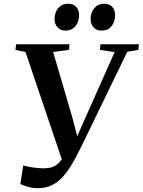

<svg xmlns="http://www.w3.org/2000/svg" viewBox="-20 -976 751 1010"><path d="M178 14Q152.5 14 127.8 6.8Q103 -0.5 87 -7.5L102 -105.5Q118 -101.5 136.2 -98Q154.5 -94.5 171.8 -92.8Q189 -91 202.5 -90.5Q221 -90.5 238.2 -93Q255.5 -95.5 271.8 -105.2Q288 -115 304 -136.5Q320 -158 336.5 -197L314.5 -110L114 -703L61 -713.5L65 -743H345.5L343 -714L259.5 -702.5L360 -360L397.5 -217.5L362 -204L428 -354L583 -702L505.5 -713.5L508.5 -743H711L707.5 -713.5L649.5 -703.5L405.5 -200.5Q382.5 -153 359.2 -113.5Q336 -74 310 -45.5Q284 -17 251.8 -1.5Q219.5 14 178 14ZM324 -815Q298 -815 282.2 -832.5Q266.5 -850 267 -877.5Q267 -910.5 286.5 -933.5Q306 -956.5 337.5 -956.5Q367 -956.5 381.8 -939Q396.5 -921.5 396 -896.5Q396 -862 377 -838.5Q358 -815 324 -815ZM513.5 -815Q487.5 -815 472 -832.5Q456.5 -850 456.5 -877.5Q457 -910.5 476.5 -933.5Q496 -956.5 527 -956.5Q556.5 -956.5 571.2 -939Q586 -921.5 585.5 -896.5Q585.5 -862 566.8 -838.5Q548 -815 513.5 -815Z"/></svg>

Font: Merriweather 96pt SemiBold
Style: Italic
Weight: 600
Italic angle: -7.8°
Version: Version 2.101